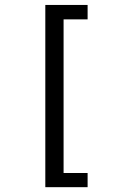

<svg xmlns="http://www.w3.org/2000/svg" viewBox="-20 -651 540 780"><path d="M164.1 -630.9H335.9V-572.3H238.3V51.8H335.9V109.4H164.1Z"/></svg>

Font: BabelStone Irk Bitig Colour
Style: Regular
Weight: 400
Designer: Andrew West
Foundry: BabelStone
Version: Version 1.03 June 7, 2023